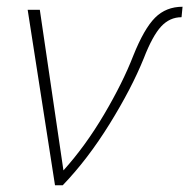

<svg xmlns="http://www.w3.org/2000/svg" viewBox="-20 -549 561 569"><path d="M143 0 62 -520H98L168 -44Q233 -116 288.5 -210Q344 -304 375 -384Q407 -464 439.5 -496.5Q472 -529 521 -529L518 -498Q483 -498 457.5 -470.5Q432 -443 406 -376Q370 -287 305 -182Q240 -77 166 0Z"/></svg>

Font: Raleway-v4020 ExtraLight
Style: Italic
Weight: 275
Italic angle: -12°
Designer: Matt McInerney, Pablo Impallari, Rodrigo Fuenzalida
Foundry: Matt McInerney, Pablo Impallari, Rodrigo Fuenzalida
Version: Version 4.020;PS 004.020;hotconv 1.0.88;makeotf.lib2.5.64775